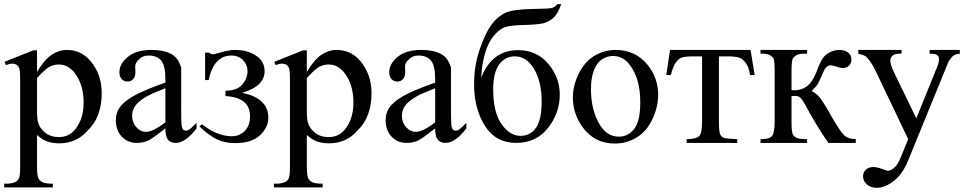

<svg xmlns="http://www.w3.org/2000/svg" viewBox="-23 -687 4640 923"><path d="M-1 -390 137 -445H155V-341Q190 -400 225 -423.5Q260 -447 298 -447Q366 -447 411 -395Q466 -330 466 -240Q466 -124 399 -60Q345 2 262 2Q226 2 199 -9Q180 -16 155 -38V110Q155 156 161 168.5Q167 181 180.5 188.5Q194 196 231 196V214H-3V196H9Q36 196 55 186Q64 180 69 168Q74 156 74 107V-302Q74 -346 70 -357.5Q66 -369 57.5 -375Q49 -381 35 -381Q23 -381 5 -374ZM155 -312V-158Q155 -116 160 -99Q167 -71 193.5 -49.5Q220 -28 260 -28Q309 -28 339 -66Q379 -116 379 -194Q379 -283 334 -339Q303 -377 260 -377Q236 -377 213 -365Q196 -356 155 -312Z M772 -70Q706 -18 689 -11Q664 0 635 0Q591 0 562.5 -30Q534 -60 534 -109Q534 -141 548 -164Q567 -195 614.5 -223Q662 -251 772 -290V-307Q772 -371 752 -395.5Q732 -420 692 -420Q663 -420 647 -403Q627 -387 627 -366L628 -340Q628 -318 617 -306.5Q606 -295 590 -295Q573 -295 562 -307Q551 -319 551 -340Q551 -380 591.5 -413.5Q632 -447 706 -447Q763 -447 799 -428Q828 -413 840 -383L848 -363V-156Q848 -95 850.5 -81.5Q853 -68 858 -63.5Q863 -59 871 -59Q878 -59 883 -62Q894 -68 922 -96V-70Q869 0 821 0Q798 0 785 -15Q772 -30 772 -70ZM772 -99V-263Q701 -235 680 -222Q645 -202 628.5 -180Q612 -158 612 -131Q612 -98 632.5 -75.5Q653 -53 678 -53Q713 -53 772 -99Z M963 -302V-434H983Q991 -426 1001 -426Q1007 -426 1034 -434Q1079 -447 1106 -447Q1167 -447 1208 -419.5Q1249 -392 1249 -345Q1249 -272 1141 -241Q1267 -215 1267 -121Q1267 -74 1226.5 -36.5Q1186 1 1108 1Q1057 1 1019 -17.5Q981 -36 936 -79L947 -90Q1022 -32 1091 -32Q1129 -32 1154 -58Q1179 -84 1179 -127Q1179 -219 1061 -225V-251Q1117 -251 1142 -281Q1167 -311 1167 -345Q1167 -375 1145.5 -397.5Q1124 -420 1089 -420Q1005 -420 980 -302Z M1296 -390 1434 -445H1452V-341Q1487 -400 1522 -423.5Q1557 -447 1595 -447Q1663 -447 1708 -395Q1763 -330 1763 -240Q1763 -124 1696 -60Q1642 2 1559 2Q1523 2 1496 -9Q1477 -16 1452 -38V110Q1452 156 1458 168.5Q1464 181 1477.5 188.5Q1491 196 1528 196V214H1294V196H1306Q1333 196 1352 186Q1361 180 1366 168Q1371 156 1371 107V-302Q1371 -346 1367 -357.5Q1363 -369 1354.5 -375Q1346 -381 1332 -381Q1320 -381 1302 -374ZM1452 -312V-158Q1452 -116 1457 -99Q1464 -71 1490.5 -49.5Q1517 -28 1557 -28Q1606 -28 1636 -66Q1676 -116 1676 -194Q1676 -283 1631 -339Q1600 -377 1557 -377Q1533 -377 1510 -365Q1493 -356 1452 -312Z M2069 -70Q2003 -18 1986 -11Q1961 0 1932 0Q1888 0 1859.5 -30Q1831 -60 1831 -109Q1831 -141 1845 -164Q1864 -195 1911.5 -223Q1959 -251 2069 -290V-307Q2069 -371 2049 -395.5Q2029 -420 1989 -420Q1960 -420 1944 -403Q1924 -387 1924 -366L1925 -340Q1925 -318 1914 -306.5Q1903 -295 1887 -295Q1870 -295 1859 -307Q1848 -319 1848 -340Q1848 -380 1888.5 -413.5Q1929 -447 2003 -447Q2060 -447 2096 -428Q2125 -413 2137 -383L2145 -363V-156Q2145 -95 2147.5 -81.5Q2150 -68 2155 -63.5Q2160 -59 2168 -59Q2175 -59 2180 -62Q2191 -68 2219 -96V-70Q2166 0 2118 0Q2095 0 2082 -15Q2069 -30 2069 -70ZM2069 -99V-263Q1998 -235 1977 -222Q1942 -202 1925.5 -180Q1909 -158 1909 -131Q1909 -98 1929.5 -75.5Q1950 -53 1975 -53Q2010 -53 2069 -99Z M2290 -313Q2342 -446 2468 -446Q2557 -446 2612.5 -380.5Q2668 -315 2668 -232Q2668 -144 2611.5 -72Q2555 0 2458 0Q2360 0 2308 -82.5Q2256 -165 2256 -281Q2256 -372 2283.5 -451Q2311 -530 2340 -569Q2369 -608 2407 -625.5Q2445 -643 2544 -644Q2615 -645 2629 -648.5Q2643 -652 2657 -667H2675Q2659 -621 2638 -602Q2617 -583 2592 -576Q2567 -569 2503 -567Q2435 -566 2407.5 -557.5Q2380 -549 2352 -516.5Q2324 -484 2308.5 -430Q2293 -376 2290 -313ZM2452 -416Q2406 -416 2377 -377.5Q2348 -339 2348 -257Q2348 -147 2388 -90.5Q2428 -34 2479 -34Q2527 -34 2554 -73Q2581 -112 2581 -200Q2581 -293 2545 -354.5Q2509 -416 2452 -416Z M2936 -447Q3033 -447 3091 -374Q3141 -312 3141 -231Q3141 -174 3114 -115.5Q3087 -57 3039 -27Q2991 3 2932 3Q2836 3 2779 -74Q2731 -139 2731 -218Q2731 -277 2760 -334.5Q2789 -392 2836 -419.5Q2883 -447 2936 -447ZM2922 -418Q2898 -418 2873 -403Q2848 -388 2833 -351.5Q2818 -315 2818 -257Q2818 -165 2854.5 -97.5Q2891 -30 2952 -30Q2996 -30 3025.5 -67Q3055 -104 3055 -195Q3055 -308 3006 -373Q2974 -418 2922 -418Z M3198 -447H3585L3605 -326H3583Q3577 -363 3563 -383Q3549 -403 3531.5 -409.5Q3514 -416 3472 -416H3433V-105Q3433 -55 3439 -41.5Q3445 -28 3458.5 -24Q3472 -20 3521 -18V0H3278V-18Q3325 -19 3338.5 -33Q3352 -47 3352 -105V-416H3312Q3270 -416 3254.5 -410.5Q3239 -405 3225.5 -386Q3212 -367 3202 -326H3180Z M4091 0H3959Q3898 -89 3848 -183Q3836 -205 3826.5 -215.5Q3817 -226 3800 -226Q3795 -226 3782 -225V-105Q3782 -57 3787.5 -43.5Q3793 -30 3807.5 -24Q3822 -18 3857 -18V0H3633V-18Q3677 -18 3689 -34Q3701 -50 3701 -105V-342Q3701 -395 3696 -404.5Q3691 -414 3679.5 -421.5Q3668 -429 3633 -429V-447H3857V-429Q3817 -429 3807.5 -423Q3798 -417 3790 -408.5Q3782 -400 3782 -342V-254Q3793 -253 3797 -253Q3827 -253 3853 -270Q3879 -287 3900 -336Q3919 -388 3931.5 -406Q3944 -424 3966 -435.5Q3988 -447 4012 -447Q4039 -447 4054.5 -434Q4070 -421 4070 -401Q4070 -384 4059 -372Q4048 -360 4028 -360Q4017 -360 4001 -366Q3980 -373 3969 -373Q3947 -373 3932 -334Q3916 -296 3908 -283Q3900 -270 3878 -249Q3893 -244 3911 -226Q3929 -208 3977 -123Q4016 -55 4035 -37Q4054 -19 4091 -18Z M4103 -447H4311V-429H4301Q4279 -429 4268 -419.5Q4257 -410 4257 -396Q4257 -377 4273 -343L4382 -118L4482 -365Q4491 -385 4491 -404Q4491 -413 4487 -417Q4483 -423 4475 -426Q4467 -429 4446 -429V-447H4591V-429Q4573 -427 4563.5 -421.5Q4554 -416 4542 -399Q4537 -393 4525 -362L4343 84Q4317 149 4274 182.5Q4231 216 4192 216Q4163 216 4144.5 199.5Q4126 183 4126 161Q4126 141 4139.5 128.5Q4153 116 4176 116Q4192 116 4220 126Q4240 134 4244 134Q4259 134 4276.5 119Q4294 104 4311 60L4343 -18L4182 -355Q4175 -370 4159 -393Q4147 -410 4139 -416Q4128 -423 4103 -429Z"/></svg>

Font: New Athena Unicode
Style: Regular
Weight: 400
Designer: J. Rusten 1997; rev. by R. Hancock 2001, 2002, rev. by D. Mastronarde 2002-2021
Foundry: GreekKeys New Athena Unicode
Version: Version 5.008